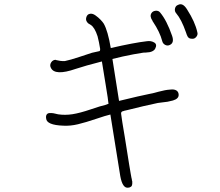

<svg xmlns="http://www.w3.org/2000/svg" viewBox="-20 -859 1040 908"><path d="M793.9 -689.5Q804.7 -658.2 785.2 -647.5Q773.4 -640.6 761.7 -646.5Q750 -652.3 747.1 -665Q736.3 -707 703.1 -756.8Q703.1 -757.8 702.1 -757.8Q702.1 -758.8 701.2 -760.7Q686.5 -782.2 696.3 -796.9Q702.1 -806.6 715.8 -808.1Q729.5 -809.6 737.3 -799.8Q768.6 -762.7 793.9 -689.5ZM913.1 -707Q917 -695.3 908.2 -684.6Q899.4 -673.8 886.7 -675.8Q873 -675.8 867.2 -686.5Q863.3 -693.4 859.4 -706.1Q837.9 -767.6 813.5 -795.9Q804.7 -805.7 807.6 -818.8Q810.5 -832 822.3 -835.9Q844.7 -847.7 865.2 -813.5Q902.3 -755.9 913.1 -707ZM797.9 -383.8Q784.2 -379.9 772.5 -377.9Q760.7 -376 745.6 -374.5Q730.5 -373 726.6 -372.1Q661.1 -358.4 580.1 -337.9Q565.4 -335 561.5 -333H560.5Q551.8 -330.1 552.7 -321.3Q556.6 -295.9 558.6 -280.3Q565.4 -241.2 570.3 -210Q583 -129.9 590.8 -81.1Q593.8 -65.4 594.7 -58.1Q595.7 -50.8 598.1 -37.6Q600.6 -24.4 602.5 -13.7H603.5Q603.5 -12.7 603.5 -7.8Q605.5 -2.9 605.5 -1Q605.5 1 605.5 4.4Q605.5 7.8 605.5 9.3Q605.5 10.7 605 13.2Q604.5 15.6 604 17.1Q603.5 18.6 603 20Q602.5 21.5 601.1 22.5Q599.6 23.4 598.6 24.4Q592.8 28.3 587.9 28.3Q559.6 34.2 548.8 -26.4Q534.2 -117.2 502 -317.4Q480.5 -312.5 434.6 -296.9Q385.7 -280.3 349.1 -271.5Q312.5 -262.7 279.3 -264.6Q200.2 -267.6 198.2 -298.8Q196.3 -309.6 200.2 -316.4Q204.1 -323.2 212.9 -324.2Q220.7 -324.2 225.6 -324.2Q230.5 -324.2 242.2 -321.3Q252.9 -318.4 254.9 -318.4Q287.1 -313.5 322.3 -318.8Q357.4 -324.2 409.2 -341.8Q460.9 -359.4 476.6 -362.3Q483.4 -365.2 493.2 -368.2Q492.2 -374 491.2 -382.8Q490.2 -393.6 489.3 -398.4Q482.4 -443.4 479.5 -460Q468.8 -528.3 461.9 -568.4Q381.8 -547.9 337.9 -533.2Q239.3 -499 220.7 -538.1Q213.9 -550.8 221.7 -563.5Q229.5 -576.2 244.1 -576.2V-575.2Q249 -574.2 263.7 -571.3Q277.3 -569.3 287.1 -570.3Q311.5 -575.2 355.5 -589.8Q399.4 -604.5 415 -609.4L450.2 -617.2Q452.1 -618.2 453.1 -620.1Q453.1 -622.1 453.1 -625H454.1Q448.2 -662.1 441.4 -687.5Q427.7 -729.5 409.2 -741.2Q400.4 -746.1 396.5 -749Q383.8 -761.7 387.7 -775.4Q391.6 -792 406.2 -793.9Q418 -795.9 431.6 -786.1Q445.3 -776.4 455.6 -765.6Q465.8 -754.9 470.7 -747.1Q490.2 -712.9 503.9 -631.8Q614.3 -657.2 674.8 -664.1Q694.3 -667 709 -658.2Q724.6 -649.4 713.9 -628.9Q710.9 -622.1 702.6 -617.7Q694.3 -613.3 687.5 -612.3Q679.7 -611.3 668.9 -610.4Q658.2 -610.4 654.3 -609.4Q614.3 -603.5 560.5 -591.8Q537.1 -585.9 511.7 -580.1Q514.6 -564.5 516.6 -548.8Q523.4 -503.9 543 -381.8Q633.8 -404.3 710 -419.9Q712.9 -420.9 730 -425.3Q747.1 -429.7 759.3 -432.1Q771.5 -434.6 787.1 -435.5Q802.7 -437.5 813.5 -431.6Q823.2 -425.8 824.7 -414.1Q826.2 -402.3 818.8 -395Q811.5 -387.7 797.9 -383.8Z"/></svg>

Font: irohamaru Light
Style: Regular
Weight: 200
Designer: [Source Han Sans]
Ryoko NISHIZUKA  (kana & ideographs); Paul D. Hunt (Latin, Greek & Cyrillic); Wenlong ZHANG  (bopomofo
Version: Version 1.01